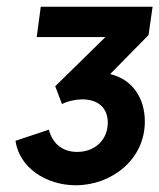

<svg xmlns="http://www.w3.org/2000/svg" viewBox="-20 -765 473 570"><path d="M205 -215C312 -215 410 -292 410 -404C410 -475 372 -530 307 -545L421 -661L433 -745H101L89 -655H293L144 -509L164 -456C181 -465 206 -470 224 -470C272 -470 300 -444 300 -401C300 -351 263 -314 209 -314C169 -314 137 -335 125 -380L26 -347C37 -268 116 -215 205 -215Z"/></svg>

Font: Mluvka Bold
Style: Italic
Weight: 700
Italic angle: -8°
Designer: Modified by Jiří Krblich, Original typeface by Gumpita Rahayu
Foundry: Gumpita Rahayu & Jiří Krblich
Version: Version 2.000;Glyphs 3.1.1 (3134)